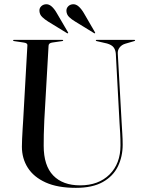

<svg xmlns="http://www.w3.org/2000/svg" viewBox="-20 -892 694 925"><path d="M556 -297.5 538 -633Q536.5 -652 527.2 -664Q518 -676 495.5 -682.5L445.5 -694Q441.5 -695.5 441.5 -697Q441.5 -700 445.5 -700H627Q631 -700 631 -697Q631 -695 625 -693.5L584 -681.5Q566.5 -676.5 556.2 -663.2Q546 -650 547.5 -633L566 -302.5Q567.5 -275.5 569.2 -249Q571 -222.5 571 -195Q571 -137.5 548 -90.2Q525 -43 475.2 -15Q425.5 13 345.5 13Q257.5 13 200 -13Q142.5 -39 114 -83.8Q85.5 -128.5 85.5 -185.5Q85.5 -200 86.5 -223.2Q87.5 -246.5 89 -270.2Q90.5 -294 91.5 -310L112 -674Q113 -684.5 94.5 -687L48 -694Q43 -695 43 -697Q43 -700 47 -700H280Q284.5 -700 284.5 -697Q284.5 -695 279.5 -694L231.5 -687Q214.5 -684.5 214 -672L193.5 -313.5Q191.5 -275.5 191 -243.8Q190.5 -212 190.5 -190Q190.5 -94 236.5 -46.5Q282.5 1 366 1Q454.5 1 507.5 -51.2Q560.5 -103.5 560.5 -192Q560.5 -223 559 -249.5Q557.5 -276 556 -297.5ZM384 -829 437 -737.5Q439.5 -734 438 -732Q436.5 -730.5 433 -732.5L342.5 -788Q325.5 -798 313.2 -809.8Q301 -821.5 300 -839Q299.5 -852 308.2 -861.2Q317 -870.5 331 -871.5Q345.5 -872.5 358.5 -861.2Q371.5 -850 384 -829ZM253.5 -829 307 -737.5Q309.5 -734 308 -732Q306.5 -730.5 302.5 -732.5L212 -788Q196 -798 183.5 -809.8Q171 -821.5 170 -839Q169 -852 178 -861.2Q187 -870.5 201 -871.5Q215.5 -872.5 228.5 -861.2Q241.5 -850 253.5 -829Z"/></svg>

Font: Fraunces 144pt S000
Style: Regular
Weight: 400
Version: Version 1.000; ttfautohint (v1.8.3)